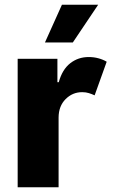

<svg xmlns="http://www.w3.org/2000/svg" viewBox="-20 -795 484 815"><path d="M55 0V-545.5H223.7V-446H229.4Q244.3 -500 278.1 -526.5Q311.8 -552.9 356.5 -552.9Q378.2 -552.9 397.7 -547.6Q417.3 -542.3 432.9 -533L381.7 -390.3Q370.4 -395.6 357.4 -399.7Q344.5 -403.8 328.8 -403.8Q288 -403.8 258.5 -374.3Q229 -344.8 228.7 -296.2V0ZM170.8 -614.7 242.9 -774.9H396.7L289.1 -614.7Z"/></svg>

Font: Inter UI Extra Bold
Style: Regular
Weight: 800
Designer: Rasmus Andersson
Foundry: rsms
Version: 3.2;8d6f07862